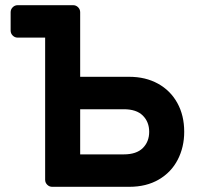

<svg xmlns="http://www.w3.org/2000/svg" viewBox="-20 -720 759 740"><path d="M262 -700Q273 -700 281 -692Q289 -684 289 -673V-424H478Q541 -424 589 -397.5Q637 -371 663.5 -323Q690 -275 690 -212Q690 -153 665 -104.5Q640 -56 592 -28Q544 0 478 0H181Q170 0 162 -8Q154 -16 154 -27V-575H48Q37 -575 29 -583Q21 -591 21 -602V-673Q21 -684 29 -692Q37 -700 48 -700ZM457 -125Q506 -125 530.5 -149.5Q555 -174 555 -212Q555 -250 530.5 -274.5Q506 -299 457 -299H289V-125Z"/></svg>

Font: Hezaedrus Medium
Style: Regular
Weight: 500
Designer: Hubert & Fischer
Foundry: Hubert & Fischer
Version: Version 1.10;September 3, 2019;FontCreator 11.5.0.2425 64-bi